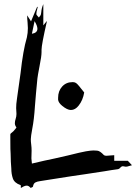

<svg xmlns="http://www.w3.org/2000/svg" viewBox="-20 -873 678 952"><path d="M138.2 -705.6Q165.5 -710 165.5 -730.5Q165.5 -745.1 151.4 -768.1ZM83.5 59.1 83 53.2 83.5 50.3Q83.5 45.4 82 44.9Q51.3 34.2 43.7 11.7Q36.1 -10.7 36.1 -37.1Q33.2 -67.4 32.7 -111.3Q31.2 -121.1 31.2 -184.6V-207Q31.7 -209.5 34.2 -211.9L45.9 -221.7Q46.4 -222.2 54 -231Q61.5 -239.7 61.5 -241.2Q53.7 -251.5 53.7 -261.7Q53.7 -272 57.6 -283.7Q61.5 -295.4 61.5 -306.6V-311Q60.1 -323.7 60.1 -336.9Q60.1 -357.4 63.5 -378.4L64.9 -389.2Q68.8 -419.9 73.5 -450.2Q78.1 -480.5 82 -510.7Q94.2 -622.6 113.3 -687.5Q118.2 -709.5 118.2 -733.9Q118.2 -747.1 116.7 -761.2Q114.7 -778.8 114.7 -796.9L133.8 -767.1L164.1 -839.4Q164.6 -838.9 165.3 -838.9Q166 -838.9 167 -838.4L164.6 -828.1Q160.6 -815.9 160.2 -803.7Q160.2 -800.8 162.4 -797.9Q164.6 -794.9 167.5 -792Q170.4 -789.1 172.9 -786.1L176.3 -791Q181.6 -796.4 182.9 -801.8Q184.1 -807.1 184.6 -812.5Q186 -832.5 194.8 -852.5V-747.1L196.3 -749Q202.6 -756.8 206.3 -761.5Q210 -766.1 212.9 -769Q186 -651.4 186 -626.5V-615.2Q186 -593.3 175.8 -543.5Q167 -498 165.5 -483.9Q157.7 -405.8 153.3 -347.7Q148.9 -279.3 140.1 -235.4Q132.8 -195.8 132.8 -183.1Q132.8 -170.4 134.8 -156Q136.7 -141.6 136.7 -126Q136.7 -117.2 136.2 -107.4Q135.7 -97.7 135.7 -87.4Q135.7 -81.5 138.2 -62Q149.9 -65.4 199.2 -76.2Q243.2 -85 316.4 -102.1Q380.4 -118.2 405.3 -122.6Q431.2 -127 443.4 -127Q448.7 -127 462.2 -126Q475.6 -125 494.6 -104.5Q498.5 -100.6 507.3 -100.6Q516.1 -100.6 526.6 -102.1Q537.1 -103.5 546.4 -103.5V-75.7H613.8L634.3 -53.7Q626.5 -52.2 620.1 -49.8Q610.8 -46.4 604 -46.4Q600.1 -46.4 596.4 -47.6Q592.8 -48.8 589.8 -48.8Q582.5 -48.8 576.9 -42Q571.3 -35.2 565.4 -34.2Q531.7 -29.8 498.5 -23.9Q439.5 -14.2 400.4 -9Q361.3 -3.9 207.5 20.5L176.8 25.4Q164.6 26.9 155.3 31.7Q146 36.6 143.6 51.8Q143.6 53.2 138.7 55.9Q133.8 58.6 131.8 58.6Q122.1 47.4 112.8 47.4Q111.3 47.4 105.5 48.3Q99.6 49.3 83.5 59.1ZM331.5 -327.6Q313.5 -327.6 288.6 -348.1Q270.5 -362.8 268.1 -377.9V-388.2Q268.1 -421.9 288.1 -443.8Q308.1 -465.8 339.4 -465.8L346.7 -465.3Q356 -463.9 364.7 -454.6Q373.5 -445.3 381.6 -434.3Q389.6 -423.3 397.5 -414.6Q391.1 -376 370.1 -349.6Q353 -327.6 331.5 -327.6Z"/></svg>

Font: Unutterable
Style: Regular
Weight: 400
Designer: GGBotNet
Foundry: f0n7.com
Version: 1.00